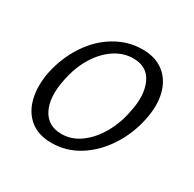

<svg xmlns="http://www.w3.org/2000/svg" viewBox="-104 -531 657 649"><g transform="rotate(30 224.0 -206.0)"><path d="M169 8Q117 8 85 -18.5Q53 -45 42 -90.5Q31 -136 42 -193Q56 -258 90.5 -310Q125 -362 174.5 -391Q224 -420 279 -420Q330 -420 362.5 -394.5Q395 -369 406.5 -324.5Q418 -280 406 -222Q393 -159 359 -106.5Q325 -54 276 -23Q227 8 169 8ZM183 -35Q223 -35 257 -60Q291 -85 315 -127Q339 -169 348 -219Q363 -287 342.5 -332.5Q322 -378 267 -378Q229 -378 195 -355.5Q161 -333 136 -292.5Q111 -252 100 -196Q85 -123 107.5 -79Q130 -35 183 -35Z"/></g></svg>

Font: Ysabeau Office Light
Style: Italic
Weight: 300
Italic angle: -12°
Designer: Christian Thalmann (Catharsis Fonts)
Version: Version 2.001;gftools[0.9.30]; featfreeze: tnum,lnum,ss02